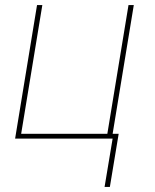

<svg xmlns="http://www.w3.org/2000/svg" viewBox="-20 -550 616 762"><path d="M395 192H416L451 -19H427L511 -530H490L406 -19H64L148 -530H127L40 0H427Z"/></svg>

Font: Iosevka Sparkle Thin Oblique
Style: Regular
Weight: 100
Italic angle: -9°
Designer: Belleve Invis
Foundry: Belleve Invis
Version: Version 4.5.0; ttfautohint (v1.8.3)